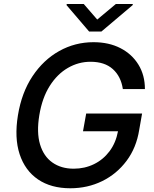

<svg xmlns="http://www.w3.org/2000/svg" viewBox="-20 -953 789 982"><path d="M608.3 -497.5Q598.7 -562.1 557 -599.6Q515.3 -637.1 442.8 -637.1Q381.4 -637.1 327.1 -605.6Q272.7 -574.2 234.2 -513.3Q195.7 -452.4 181.1 -364Q166.5 -275.6 184.8 -214.5Q203.1 -153.4 248 -121.8Q293 -90.2 356.9 -90.2Q413 -90.2 460.4 -113.3Q507.8 -136.4 540.1 -179.3Q572.4 -222.3 583.5 -281.6H404.5L420.8 -372.2H706.7L692.1 -289.4Q677.6 -197.4 627.3 -130.3Q577.1 -63.2 502.5 -26.6Q427.9 9.9 339.5 9.9Q241.1 9.9 174.5 -35.3Q108 -80.6 80.4 -164.4Q52.9 -248.2 71.7 -363.3Q90.6 -479.4 146.3 -563.2Q202.1 -647 283 -692.1Q364 -737.2 458.1 -737.2Q536.6 -737.2 595.7 -706.9Q654.8 -676.5 688 -622.5Q721.2 -568.5 721.2 -497.5ZM408.4 -932.5 477.3 -853 572.4 -932.5H659.4L658.4 -926.8L498.9 -791.9H435.7L320.3 -926.8L321.4 -932.5Z"/></svg>

Font: Inter UI Medium
Style: Italic
Weight: 500
Italic angle: 9.39999°
Designer: Rasmus Andersson
Foundry: rsms
Version: 3.2;8d6f07862